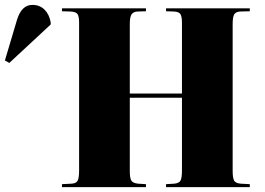

<svg xmlns="http://www.w3.org/2000/svg" viewBox="-212 -764 1081 784"><path d="M41 0V-12L80 -14Q99 -15 105 -26Q111 -37 111 -69V-672Q111 -697 104.5 -706.5Q98 -716 76 -717L41 -718V-730H384V-718L350 -717Q332 -716 325 -705Q318 -694 318 -666V-382H531V-672Q531 -694 525.5 -705Q520 -716 498 -717L466 -718V-730H808V-718L769 -717Q751 -716 744.5 -705.5Q738 -695 738 -666V-65Q738 -41 743 -28.5Q748 -16 771 -14L808 -12V0H466V-12L500 -14Q519 -16 525 -26.5Q531 -37 531 -69V-365H318V-65Q318 -35 325 -25.5Q332 -16 352 -14L384 -12V0ZM-174 -507 -192 -517 -142 -685Q-123 -744 -80 -744Q-50 -744 -30.5 -725Q-11 -706 -5 -673V-664Z"/></svg>

Font: Literata 72pt ExtraBold
Style: Regular
Weight: 800
Designer: Latin by Veronika Burian and Jose Scaglione. Greek by Irene Vlachou. Cyrillic by Vera Evstafieva.
Foundry: TypeTogether
Version: Version 3.002